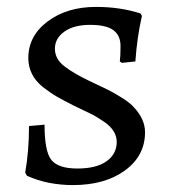

<svg xmlns="http://www.w3.org/2000/svg" viewBox="-20 -527 499 556"><path d="M191 9C253 9 303.3 -5.2 342 -33.5C380.7 -61.8 400 -98.7 400 -144C400 -169.3 389.3 -193.3 368 -216C360.7 -224.7 348.7 -234.2 332 -244.5C315.3 -254.8 302.5 -262.2 293.5 -266.5L237 -293.5C208.3 -307.2 184.8 -321 166.5 -335C148.2 -349 139 -366 139 -386C139 -406 148.2 -422.5 166.5 -435.5C184.8 -448.5 209.7 -455 241 -455C272.3 -455 294.8 -449.8 308.5 -439.5C322.2 -429.2 329 -414 329 -394C329 -374 328.3 -359 327 -349L333 -345L372 -349C375.3 -396.3 381.7 -440.3 391 -481L387 -488C347.7 -500.7 304.7 -507 258 -507C202 -507 155.3 -493 118 -465C80.7 -437 62 -401.7 62 -359C62 -325.7 76 -297.7 104 -275C118.7 -263.7 132.3 -254.3 145 -247C157.7 -239.7 173.7 -231.2 193 -221.5L250 -194C257.3 -190 268 -183.3 282 -174C306 -157.3 318 -138 318 -116C318 -92.7 308.2 -74 288.5 -60C268.8 -46 240.7 -39 204 -39C167.3 -39 142.3 -47.2 129 -63.5C115.7 -79.8 109 -114 109 -166L64 -162C64 -114 60.3 -69 53 -27L58 -18C78.7 -8.7 100.2 -1.8 122.5 2.5C144.8 6.8 167.7 9 191 9Z"/></svg>

Font: Alegreya SC
Style: Regular
Weight: 400
Designer: Juan Pablo del Peral
Foundry: Juan Pablo del Peral
Version: Version 1.003